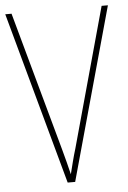

<svg xmlns="http://www.w3.org/2000/svg" viewBox="-52 -753 529 792"><g transform="rotate(-5 212.5 -357.0)"><path d="M425 -714H399L240 -138C228 -99 221 -68 212 -33C204 -68 195 -100 185 -138L26 -714H0L196 0H227Z"/></g></svg>

Font: Noto Sans Thai Looped Condensed Thin
Style: Regular
Weight: 100
Width: 3
Designer: Sasikarn Vongin, Ben Mitchell
Foundry: The Fontpad Ltd
Version: Version 1.001